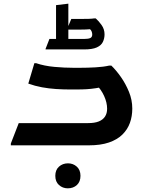

<svg xmlns="http://www.w3.org/2000/svg" viewBox="-20 -791 797 1045"><path d="M39 -10 82 -121H460Q495 -121 517.5 -130Q540 -139 551.5 -156.5Q563 -174 563 -199Q563 -233 546.5 -269Q530 -305 502 -332L565 -323Q528 -315 502 -311Q476 -307 452 -305.5Q428 -304 395 -304H358Q324 -304 285 -306.5Q246 -309 208 -316Q170 -323 134 -336L167 -447H177Q221 -432 276 -427Q331 -422 381 -422H413Q457 -422 500.5 -424.5Q544 -427 574 -434H586Q612 -409 638 -372Q664 -335 682 -291Q700 -247 700 -200Q700 -158 687 -122Q674 -86 646 -58.5Q618 -31 573 -15.5Q528 0 464 0H39ZM281 166Q281 134 301 116Q321 98 350 98Q378 98 398 116Q418 134 418 166Q418 198 398.5 216Q379 234 349 234Q321 234 301 216Q281 198 281 166ZM352 -556 340 -579H437Q461 -579 471.5 -584Q482 -589 482 -603Q482 -611 479 -619Q476 -627 470 -632Q459 -631 446.5 -630.5Q434 -630 419 -630H344L368 -688H427Q445 -688 463.5 -688.5Q482 -689 493 -691H501Q517 -677 533 -654.5Q549 -632 549 -604Q549 -582 540 -563Q531 -544 507 -533Q483 -522 438 -522H228V-525L249 -579H298L285 -556V-763L352 -771Z"/></svg>

Font: Kufam SemiBold
Style: Italic
Weight: 600
Italic angle: -11°
Designer: Artur Schmal
Foundry: Original Type
Version: Version 1.301; ttfautohint (v1.8.3)